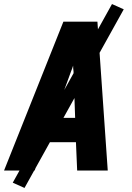

<svg xmlns="http://www.w3.org/2000/svg" viewBox="-32 -842 652 948"><path d="M-12 0 281 -735H449L500 0H349L343 -140H191L139 0ZM235 -260H339L331 -490Q330 -497 329.5 -504Q329 -511 329 -518Q327 -511 324.5 -504Q322 -497 319 -490ZM89 86 31 60 521 -822 579 -796Z"/></svg>

Font: Iosevka Aile Heavy Oblique
Style: Regular
Weight: 900
Italic angle: -9°
Designer: Belleve Invis
Foundry: Belleve Invis
Version: Version 31.1.0; ttfautohint (v1.8.4)